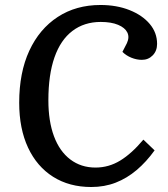

<svg xmlns="http://www.w3.org/2000/svg" viewBox="-20 -736 672 770"><path d="M489 -563Q500 -587 490.5 -606Q481 -625 453.5 -636.5Q426 -648 384 -648Q318 -648 270.5 -612Q223 -576 198.5 -506Q174 -436 174 -334Q174 -250 196.5 -189.5Q219 -129 262 -96.5Q305 -64 363 -64Q416 -64 462 -92Q508 -120 555 -176L600 -133Q567 -87 528 -54Q489 -21 444 -3.5Q399 14 346 14Q258 14 193 -27Q128 -68 92.5 -144Q57 -220 57 -324Q57 -445 97.5 -532.5Q138 -620 211.5 -668Q285 -716 383 -716Q448 -716 499.5 -695.5Q551 -675 580.5 -640Q610 -605 610 -560Q610 -532 592.5 -514Q575 -496 549 -496Q528 -496 507 -504.5Q486 -513 471 -528Z"/></svg>

Font: Literata Medium
Style: Italic
Weight: 500
Italic angle: -2°
Designer: Latin by Veronika Burian and Jose Scaglione. Greek by Irene Vlachou. Cyrillic by Vera Evstafieva
Foundry: TypeTogether
Version: Version 3.103;gftools[0.9.29]